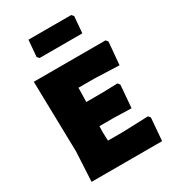

<svg xmlns="http://www.w3.org/2000/svg" viewBox="-208 -971 956 1075"><g transform="rotate(-30 270.5 -433.0)"><path d="M428 -866 440 -853 431 -746H155L143 -759L152 -866ZM517 -160 528 -146 516 0H60L70 -190L60 -647H524L535 -633L522 -487L363 -493H260L258 -402H357L461 -405L472 -391L460 -245L344 -248H254L253 -210L255 -154H351Z"/></g></svg>

Font: Alegreya Sans Black
Style: Regular
Weight: 900
Designer: Juan Pablo del Peral
Foundry: Huerta Tipografica
Version: Version 2.007